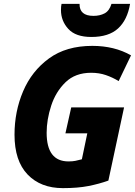

<svg xmlns="http://www.w3.org/2000/svg" viewBox="-20 -962 700 992"><path d="M305 10Q382 10 437.5 -1Q493 -12 540 -29L621 -407H348L318 -273H431L403 -139Q384 -134 369.5 -131Q355 -128 334 -128Q221 -128 221 -276Q221 -344 244.5 -416Q268 -488 318.5 -537Q369 -586 451 -586Q492 -586 527 -574Q562 -562 593 -543L657 -676Q571 -725 457 -725Q322 -725 233 -660Q144 -595 99.5 -490.5Q55 -386 55 -266Q55 -131 122.5 -60.5Q190 10 305 10ZM452 -771Q542 -771 590 -815Q638 -859 652 -942H556Q545 -906 520.5 -893Q496 -880 463 -880Q390 -880 391 -942H298Q295 -930 295 -910Q295 -854 333 -812.5Q371 -771 452 -771Z"/></svg>

Font: Noto Sans Display Extra
Style: Italic
Weight: 800
Italic angle: -12°
Designer: Monotype Design Team
Foundry: Monotype Imaging Inc.
Version: Version 1.900